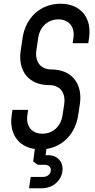

<svg xmlns="http://www.w3.org/2000/svg" viewBox="-20 -786 511 1031"><path d="M305 -766C197 -766 117 -691 101 -581L91 -514C75 -402 137 -329 244 -329C302 -329 333 -289 325 -228L316 -169C308 -108 264 -68 208 -68C150 -68 118 -109 127 -169L131 -196H47L43 -169C28 -69 78 2 167 14L158 81L183 99H221C240 99 253 111 253 127C253 148 235 164 212 164H145L136 225H204C267 225 316 179 316 120C316 77 282 42 225 48L229 14C320 0 386 -70 400 -169L409 -228C425 -339 363 -413 256 -413C199 -413 167 -454 175 -514L185 -581C193 -642 237 -682 294 -682C349 -682 384 -642 374 -581L370 -554H454L458 -581C475 -692 411 -766 305 -766Z"/></svg>

Font: Mohave
Style: Italic
Weight: 400
Italic angle: -8°
Designer: Gumpita Rahayu
Foundry: Tokotype
Version: Version 2.002;PS 002.002;hotconv 1.0.88;makeotf.lib2.5.64775